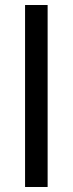

<svg xmlns="http://www.w3.org/2000/svg" viewBox="-20 -746 290 766"><path d="M170 -726V0H80V-726Z"/></svg>

Font: Violet Sans
Style: Regular
Weight: 400
Designer: Calvin Waterman
Foundry: Violet Office
Version: Version 1.013